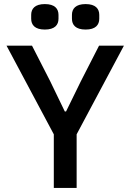

<svg xmlns="http://www.w3.org/2000/svg" viewBox="-20 -922 640 942"><path d="M356 0V-263L588 -698H466L377 -524L304 -375H298L226 -524L137 -698H12L244 -263V0ZM200 -777C249 -777 267 -800 267 -830V-849C267 -879 249 -902 200 -902C151 -902 133 -879 133 -849V-830C133 -800 151 -777 200 -777ZM400 -777C449 -777 467 -800 467 -830V-849C467 -879 449 -902 400 -902C351 -902 333 -879 333 -849V-830C333 -800 351 -777 400 -777Z"/></svg>

Font: IBM Plex Mono Medm
Style: Regular
Weight: 500
Monospace: yes
Designer: Mike Abbink, Paul van der Laan, Pieter van Rosmalen
Foundry: Bold Monday
Version: Version 2.004